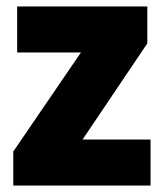

<svg xmlns="http://www.w3.org/2000/svg" viewBox="-20 -573 507 593"><path d="M445 0H21V-105L230 -411H33V-553H435V-439L235 -142H445Z"/></svg>

Font: Noto Sans SemiCondensed Black
Style: Regular
Weight: 900
Width: 4
Designer: Monotype Design Team
Foundry: Monotype Imaging Inc.
Version: Version 2.013; ttfautohint (v1.8.4.7-5d5b)